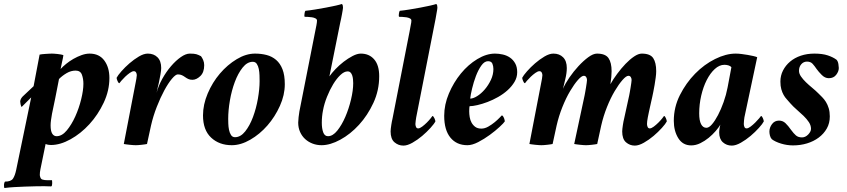

<svg xmlns="http://www.w3.org/2000/svg" viewBox="-75 -720 4235 960"><path d="M303 -367Q280 -367 258.5 -354.5Q237 -342 220 -325Q218 -315 212.5 -286.5Q207 -258 201 -228Q193 -193 185 -151Q182 -134 180 -119.5Q178 -105 178 -93Q178 -65 186 -52Q194 -39 208 -39Q235 -39 259 -68Q283 -97 301.5 -138Q320 -179 331 -224Q342 -269 342 -301Q342 -326 334.5 -346.5Q327 -367 303 -367ZM373 -452Q421 -452 446.5 -417.5Q472 -383 472 -330Q472 -267 443.5 -206.5Q415 -146 372 -99Q329 -52 277.5 -23.5Q226 5 180 5Q175 5 167.5 4Q160 3 153 0L127 127Q124 141 124 155Q124 159 127 167.5Q130 176 138 178Q148 181 161 181Q174 181 185 181Q185 181 185.5 185.5Q186 190 186 195.5Q186 201 185 206Q184 211 181 212Q171 212 162.5 211.5Q154 211 146 211Q127 211 102 211.5Q77 212 50 213Q23 214 -3.5 215.5Q-30 217 -52 220Q-54 220 -54.5 215.5Q-55 211 -55 205.5Q-55 200 -53.5 195Q-52 190 -50 188Q-20 188 -10 173Q0 158 6 129L81 -233L33 -185Q30 -189 28 -198Q26 -207 26 -212Q26 -220 31 -228Q36 -236 41 -240L93 -289L123 -447Q127 -448 135.5 -449Q144 -450 153.5 -450.5Q163 -451 171.5 -451.5Q180 -452 184 -452Q188 -452 196 -451.5Q204 -451 213 -450Q222 -449 230 -447.5Q238 -446 242 -444Q241 -437 239 -427Q237 -417 234.5 -406.5Q232 -396 230.5 -387Q229 -378 228 -375Q239 -387 255.5 -400.5Q272 -414 292 -425.5Q312 -437 333 -444.5Q354 -452 373 -452Z M664 -452Q694 -452 712.5 -433.5Q731 -415 731 -380Q731 -369 727.5 -348.5Q724 -328 722 -320Q721 -315 719 -305Q717 -295 714 -284Q711 -271 708 -256Q717 -291 736.5 -326Q756 -361 780 -389Q804 -417 829 -434.5Q854 -452 874 -452Q896 -452 906.5 -449Q917 -446 930 -439Q936 -431 941 -419.5Q946 -408 946 -394Q946 -358 926.5 -339.5Q907 -321 887 -321Q875 -321 866.5 -325Q858 -329 850.5 -334.5Q843 -340 834.5 -344Q826 -348 814 -348Q803 -348 784.5 -326Q766 -304 746.5 -268Q727 -232 709 -186Q691 -140 680 -92L660 0Q656 1 648.5 2Q641 3 632.5 4Q624 5 616 5.5Q608 6 604 6Q600 6 591.5 5.5Q583 5 574 4Q565 3 557 2Q549 1 544 0L604 -311Q605 -314 607 -327Q609 -340 609 -344Q609 -351 605.5 -357.5Q602 -364 594 -364Q586 -364 574 -355.5Q562 -347 551 -336.5Q540 -326 531.5 -316Q523 -306 522 -304Q517 -304 512.5 -315Q508 -326 508 -331Q514 -343 532 -363.5Q550 -384 572.5 -403.5Q595 -423 619.5 -437.5Q644 -452 664 -452Z M1189 -411Q1161 -411 1138 -382Q1115 -353 1099 -310Q1083 -267 1074.5 -217.5Q1066 -168 1066 -126Q1066 -117 1066.5 -101.5Q1067 -86 1070 -71Q1073 -56 1080 -45Q1087 -34 1100 -34Q1128 -34 1151 -63Q1174 -92 1190 -135Q1206 -178 1214.5 -226.5Q1223 -275 1223 -314Q1223 -326 1222.5 -343Q1222 -360 1219 -375Q1216 -390 1209 -400.5Q1202 -411 1189 -411ZM1200 -452Q1231 -452 1258 -445Q1285 -438 1305.5 -420.5Q1326 -403 1337.5 -373.5Q1349 -344 1349 -299Q1349 -245 1324.5 -190.5Q1300 -136 1262 -92.5Q1224 -49 1176.5 -21.5Q1129 6 1084 6Q1021 6 980.5 -32Q940 -70 940 -143Q940 -197 963.5 -252.5Q987 -308 1024.5 -352Q1062 -396 1108.5 -424Q1155 -452 1200 -452Z M1663 -363Q1646 -363 1627 -345Q1608 -327 1591 -299Q1574 -271 1560 -236Q1546 -201 1540 -168Q1534 -138 1534 -106Q1534 -78 1541 -58.5Q1548 -39 1565 -39Q1589 -39 1611.5 -67Q1634 -95 1651.5 -135.5Q1669 -176 1680 -222Q1691 -268 1691 -304Q1691 -313 1690 -323.5Q1689 -334 1686 -343Q1683 -352 1677.5 -357.5Q1672 -363 1663 -363ZM1572 -338Q1583 -354 1602 -374Q1621 -394 1643 -411Q1665 -428 1688 -440Q1711 -452 1729 -452Q1771 -452 1796 -423Q1821 -394 1821 -339Q1821 -268 1792 -205.5Q1763 -143 1720 -96Q1677 -49 1626.5 -21.5Q1576 6 1533 6Q1509 6 1488 -2Q1467 -10 1451 -24.5Q1435 -39 1425.5 -60Q1416 -81 1416 -107Q1416 -117 1418 -134.5Q1420 -152 1422 -163L1501 -563Q1504 -577 1507 -593Q1510 -609 1510 -617Q1510 -624 1502.5 -628Q1495 -632 1485 -633.5Q1475 -635 1464.5 -635.5Q1454 -636 1448 -636Q1446 -639 1447.5 -651Q1449 -663 1452 -666Q1473 -668 1500.5 -672.5Q1528 -677 1555 -682Q1582 -687 1604 -692Q1626 -697 1634 -700Q1638 -698 1639 -692Q1640 -686 1640 -681Q1640 -678 1638.5 -669.5Q1637 -661 1635 -649.5Q1633 -638 1630.5 -626.5Q1628 -615 1626 -606Z M1973 -563Q1975 -577 1978.5 -593Q1982 -609 1982 -617Q1982 -624 1974.5 -628Q1967 -632 1957 -633.5Q1947 -635 1936.5 -635.5Q1926 -636 1920 -636Q1918 -639 1919.5 -651Q1921 -663 1924 -666Q1945 -668 1972.5 -672.5Q2000 -677 2027 -682Q2054 -687 2076 -692Q2098 -697 2106 -700Q2110 -698 2111 -692Q2112 -686 2112 -681Q2112 -678 2110.5 -669.5Q2109 -661 2107 -649.5Q2105 -638 2103 -626.5Q2101 -615 2099 -606L2006 -133Q2005 -128 2003.5 -116Q2002 -104 2002 -100Q2002 -93 2005 -85.5Q2008 -78 2016 -78Q2024 -78 2036 -87Q2048 -96 2059 -107Q2070 -118 2078 -128Q2086 -138 2087 -140Q2092 -140 2097 -129Q2102 -118 2102 -113Q2096 -101 2077.5 -80.5Q2059 -60 2036 -40.5Q2013 -21 1987.5 -6.5Q1962 8 1942 8Q1917 8 1897.5 -8.5Q1878 -25 1878 -63Q1878 -68 1879 -77Q1880 -86 1881.5 -95.5Q1883 -105 1884.5 -113Q1886 -121 1887 -124Z M2276 -227Q2291 -227 2311 -239.5Q2331 -252 2349 -273Q2367 -294 2379.5 -320.5Q2392 -347 2392 -375Q2392 -389 2387 -401.5Q2382 -414 2365 -414Q2347 -414 2331.5 -392Q2316 -370 2304.5 -339.5Q2293 -309 2285.5 -277.5Q2278 -246 2276 -227ZM2400 -452Q2419 -452 2439 -447.5Q2459 -443 2475 -432Q2491 -421 2501 -403Q2511 -385 2511 -359Q2511 -333 2497.5 -310.5Q2484 -288 2463 -269Q2442 -250 2415.5 -235Q2389 -220 2362.5 -210Q2336 -200 2312 -194.5Q2288 -189 2273 -189Q2272 -187 2271.5 -177.5Q2271 -168 2271 -164Q2271 -150 2273.5 -134.5Q2276 -119 2283 -106.5Q2290 -94 2301.5 -85.5Q2313 -77 2332 -77Q2349 -77 2366.5 -87Q2384 -97 2398.5 -109Q2413 -121 2423 -131.5Q2433 -142 2434 -143Q2437 -143 2440 -139Q2443 -135 2445 -130Q2447 -125 2448 -120Q2449 -115 2449 -113Q2444 -105 2423 -85.5Q2402 -66 2374 -45.5Q2346 -25 2316 -9.5Q2286 6 2262 6Q2208 6 2177 -32Q2146 -70 2146 -141Q2146 -197 2169.5 -252.5Q2193 -308 2229.5 -352.5Q2266 -397 2311.5 -424.5Q2357 -452 2400 -452Z M3071 -243Q3072 -248 3074 -259Q3076 -270 3078 -282.5Q3080 -295 3081.5 -305.5Q3083 -316 3083 -320Q3083 -328 3079 -334.5Q3075 -341 3067 -341Q3056 -341 3037.5 -320Q3019 -299 2998.5 -264.5Q2978 -230 2960 -185Q2942 -140 2931 -92L2911 0Q2907 1 2899.5 2Q2892 3 2883.5 4Q2875 5 2867 5.5Q2859 6 2855 6Q2851 6 2843 5.5Q2835 5 2826 4Q2817 3 2809 2Q2801 1 2796 0L2848 -243Q2849 -248 2851 -259Q2853 -270 2855 -282.5Q2857 -295 2858.5 -305.5Q2860 -316 2860 -320Q2860 -328 2856 -334.5Q2852 -341 2844 -341Q2833 -341 2814.5 -320Q2796 -299 2775.5 -264.5Q2755 -230 2737 -185Q2719 -140 2708 -92L2688 0Q2684 1 2676.5 2Q2669 3 2660.5 4Q2652 5 2644 5.5Q2636 6 2632 6Q2628 6 2619.5 5.5Q2611 5 2602 4Q2593 3 2585 2Q2577 1 2572 0L2632 -311Q2633 -314 2635 -327Q2637 -340 2637 -344Q2637 -351 2633.5 -357.5Q2630 -364 2622 -364Q2614 -364 2602 -355.5Q2590 -347 2579 -336.5Q2568 -326 2559.5 -316Q2551 -306 2550 -304Q2545 -304 2540.5 -315Q2536 -326 2536 -331Q2542 -343 2560 -363.5Q2578 -384 2600.5 -403.5Q2623 -423 2647.5 -437.5Q2672 -452 2692 -452Q2722 -452 2740.5 -433.5Q2759 -415 2759 -380Q2759 -355 2751.5 -324.5Q2744 -294 2740 -276Q2751 -302 2772 -332.5Q2793 -363 2817.5 -389.5Q2842 -416 2866.5 -434Q2891 -452 2910 -452Q2952 -452 2967.5 -429.5Q2983 -407 2983 -364Q2983 -352 2981.5 -334.5Q2980 -317 2977 -299Q2991 -324 3011 -351Q3031 -378 3052.5 -400.5Q3074 -423 3095.5 -437.5Q3117 -452 3134 -452Q3176 -452 3191 -429.5Q3206 -407 3206 -364Q3206 -350 3203.5 -332Q3201 -314 3198 -295.5Q3195 -277 3191.5 -260.5Q3188 -244 3186 -234Q3184 -225 3181 -212Q3178 -199 3175 -185Q3172 -171 3169 -157.5Q3166 -144 3164 -133Q3162 -125 3161 -114.5Q3160 -104 3160 -100Q3160 -93 3163 -85.5Q3166 -78 3174 -78Q3182 -78 3194 -87Q3206 -96 3217 -107Q3228 -118 3236 -128Q3244 -138 3245 -140Q3250 -140 3254.5 -129Q3259 -118 3259 -113Q3253 -101 3234.5 -80.5Q3216 -60 3193 -40.5Q3170 -21 3144.5 -6.5Q3119 8 3099 8Q3074 8 3055 -8.5Q3036 -25 3036 -63Q3036 -68 3037 -77Q3038 -86 3039.5 -95.5Q3041 -105 3042.5 -113Q3044 -121 3045 -124Z M3547 -396Q3522 -396 3499 -375Q3476 -354 3458.5 -319.5Q3441 -285 3431 -241.5Q3421 -198 3421 -153Q3421 -117 3430.5 -99Q3440 -81 3457 -81Q3470 -81 3485 -98.5Q3500 -116 3515 -144.5Q3530 -173 3543 -209.5Q3556 -246 3563 -283L3582 -384Q3577 -390 3567.5 -393Q3558 -396 3547 -396ZM3603 -452Q3617 -452 3632.5 -450Q3648 -448 3663 -445.5Q3678 -443 3691 -440Q3704 -437 3711 -434L3647 -133Q3646 -130 3645 -117Q3644 -104 3644 -100Q3644 -93 3647 -85.5Q3650 -78 3658 -78Q3666 -78 3678 -87Q3690 -96 3701 -107Q3712 -118 3720.5 -128Q3729 -138 3730 -140Q3735 -140 3739.5 -129Q3744 -118 3744 -113Q3738 -101 3719.5 -80.5Q3701 -60 3678 -40.5Q3655 -21 3629.5 -6.5Q3604 8 3584 8Q3558 8 3539.5 -8.5Q3521 -25 3521 -58Q3521 -66 3523 -79Q3525 -92 3527 -97Q3519 -83 3503.5 -65Q3488 -47 3468.5 -31Q3449 -15 3426.5 -4Q3404 7 3381 7Q3339 7 3316.5 -29Q3294 -65 3294 -116Q3294 -184 3324.5 -244.5Q3355 -305 3400.5 -351.5Q3446 -398 3500.5 -425Q3555 -452 3603 -452Z M3997 -452Q4037 -452 4064 -443Q4091 -434 4108 -421Q4115 -413 4117 -399.5Q4119 -386 4119 -380Q4119 -363 4106 -346Q4093 -329 4069 -329Q4050 -329 4034 -345Q4018 -361 4008 -375Q3998 -390 3988 -401Q3978 -412 3960 -412Q3943 -412 3931.5 -399Q3920 -386 3920 -366Q3920 -352 3930 -337.5Q3940 -323 3954.5 -309Q3969 -295 3986 -281Q4003 -267 4017 -253Q4026 -244 4036 -234Q4046 -224 4054.5 -210.5Q4063 -197 4068.5 -179Q4074 -161 4074 -138Q4074 -104 4059 -77.5Q4044 -51 4018.5 -32Q3993 -13 3960 -3Q3927 7 3890 7Q3860 7 3830.5 -2Q3801 -11 3784 -24Q3777 -32 3774.5 -43Q3772 -54 3772 -62Q3772 -82 3785 -99.5Q3798 -117 3820 -117Q3839 -117 3852.5 -104Q3866 -91 3880 -71Q3893 -53 3904.5 -43Q3916 -33 3935 -33Q3952 -33 3966 -47.5Q3980 -62 3980 -76Q3980 -93 3969.5 -109Q3959 -125 3943 -140.5Q3927 -156 3909 -171.5Q3891 -187 3877 -203Q3868 -214 3859 -223.5Q3850 -233 3843 -245.5Q3836 -258 3831.5 -274Q3827 -290 3827 -312Q3827 -342 3840 -367.5Q3853 -393 3875.5 -412Q3898 -431 3929 -441.5Q3960 -452 3997 -452Z"/></svg>

Font: Vermiglione
Style: Bold Italic
Weight: 700
Italic angle: -11°
Version: Version 1.000